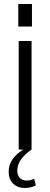

<svg xmlns="http://www.w3.org/2000/svg" viewBox="-20 -744 250 955"><path d="M137 -540V0H73V-540ZM139 -724V-612H71V-724ZM105 191Q67 191 45 169Q23 147 23 110Q23 75 44 46Q65 17 103 -4L137 0Q102 24 84 50Q66 76 66 105Q66 128 78.5 141Q91 154 113 154Q132 154 150 145L158 178Q147 184 133 187.5Q119 191 105 191Z"/></svg>

Font: Pathway Extreme Condensed ExtraLight
Style: Regular
Weight: 250
Width: 3
Version: Version 1.001;gftools[0.9.26]